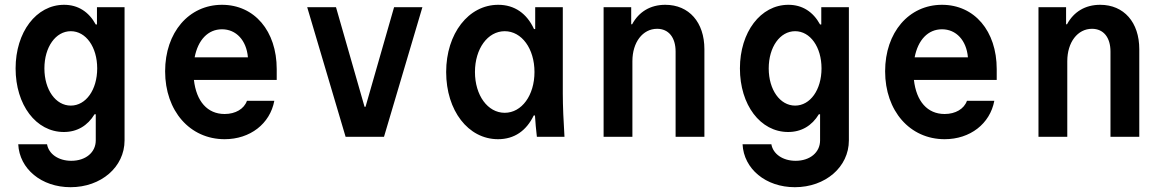

<svg xmlns="http://www.w3.org/2000/svg" viewBox="-20 -570 4840 800"><path d="M379 -94V15C379 65 337 100 277 100C224 100 183 72 176 31H56C61 134 153 210 274 210C401 210 499 126 499 15V-540H384V-468H379C350 -521 305 -550 247 -550C131 -550 45 -436 45 -285C45 -133 130 -20 246 -20C301 -20 345 -46 374 -94ZM275 -130C212 -130 165 -196 165 -285C165 -374 212 -440 275 -440C338 -440 385 -374 385 -285C385 -196 338 -130 275 -130Z M788 -237H1133V-282C1133 -441 1040 -550 905 -550C767 -550 668 -435 668 -273C668 -108 771 10 916 10C1022 10 1105 -54 1123 -150H1009C997 -116 961 -95 916 -95C844 -95 798 -148 788 -237ZM905 -448C964 -448 1007 -402 1013 -331H791C805 -404 847 -448 905 -448Z M1420 0H1580L1740 -540H1622L1503 -125H1499L1380 -540H1260Z M2204 -89H2209C2211 -60 2213 -32 2217 0H2332C2328 -63 2325 -129 2325 -180V-540H2210V-449H2205C2175 -514 2124 -550 2056 -550C1932 -550 1839 -430 1839 -270C1839 -109 1931 10 2055 10C2123 10 2173 -25 2204 -89ZM2207 -270C2207 -173 2154 -100 2083 -100C2012 -100 1959 -173 1959 -270C1959 -367 2012 -440 2083 -440C2154 -440 2207 -367 2207 -270Z M2495 0H2615V-315C2615 -394 2658 -450 2718 -450C2766 -450 2795 -414 2795 -355V0H2915V-365C2915 -477 2851 -550 2752 -550C2690 -550 2642 -521 2614 -469H2610V-540H2495Z M3397 -94V15C3397 65 3355 100 3295 100C3242 100 3201 72 3194 31H3074C3079 134 3171 210 3292 210C3419 210 3517 126 3517 15V-540H3402V-468H3397C3368 -521 3323 -550 3265 -550C3149 -550 3063 -436 3063 -285C3063 -133 3148 -20 3264 -20C3319 -20 3363 -46 3392 -94ZM3293 -130C3230 -130 3183 -196 3183 -285C3183 -374 3230 -440 3293 -440C3356 -440 3403 -374 3403 -285C3403 -196 3356 -130 3293 -130Z M3788 -237H4133V-282C4133 -441 4040 -550 3905 -550C3767 -550 3668 -435 3668 -273C3668 -108 3771 10 3916 10C4022 10 4105 -54 4123 -150H4009C3997 -116 3961 -95 3916 -95C3844 -95 3798 -148 3788 -237ZM3905 -448C3964 -448 4007 -402 4013 -331H3791C3805 -404 3847 -448 3905 -448Z M4307 0H4427V-315C4427 -394 4470 -450 4530 -450C4578 -450 4607 -414 4607 -355V0H4727V-365C4727 -477 4663 -550 4564 -550C4502 -550 4454 -521 4426 -469H4422V-540H4307Z"/></svg>

Font: CommitMono
Style: 700Regular
Weight: 700
Monospace: yes
Designer: Eigil Nikolajsen
Foundry: Eigil Nikolajsen
Version: Version 1.143